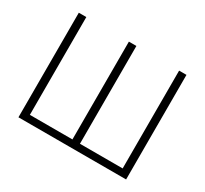

<svg xmlns="http://www.w3.org/2000/svg" viewBox="-143 -920 1206 1129"><g transform="rotate(30 459.5 -355.0)"><path d="M825 -710V0H94V-710H145V-46H434V-710H485V-46H775V-710Z"/></g></svg>

Font: Oxford Sans
Style: Regular
Weight: 300
Designer: Matt McInerney, Pablo Impallari, Rodrigo Fuenzalida
Foundry: Matt McInerney, Pablo Impallari, Rodrigo Fuenzalida
Version: Version 3.000g; ttfautohint (v1.5) -l 8 -r 28 -G 28 -x 14 -D